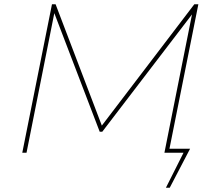

<svg xmlns="http://www.w3.org/2000/svg" viewBox="-20 -720 1018 905"><path d="M225 -700H242L460 -128L896 -700H915L775 0H755L885 -652L462 -99H450L236 -658L105 0H85ZM762 165 845 0H755L763 -19H876L780 165Z"/></svg>

Font: Argentum Sans Thin
Style: Italic
Weight: 100
Italic angle: -11°
Designer: Julieta Ulanovsky (font), Cristiano Sobral (main changes and remaster)
Foundry: Julieta Ulanovsky (font), Cristiano Sobral (main changes and remaster)
Version: Version 2.007;June 15, 2022;FontCreator 14.0.0.2814 64-bit; 